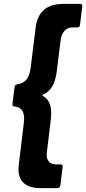

<svg xmlns="http://www.w3.org/2000/svg" viewBox="-20 -820 443 987"><path d="M75 48Q75 41 77 23L102 -184Q104 -202 104 -209Q104 -239 92 -254.5Q80 -270 54 -273Q42 -274 44 -286L55 -373Q55 -378 58.5 -381.5Q62 -385 67 -386Q99 -390 116 -411Q133 -432 138 -474L163 -677Q178 -800 305 -800H393Q398 -800 401 -796.5Q404 -793 403 -788L391 -691Q391 -686 387 -682.5Q383 -679 378 -679H352Q328 -679 312 -662Q296 -645 292 -616L272 -455Q266 -406 249 -376.5Q232 -347 201 -333Q195 -330 200 -327Q222 -315 232.5 -293.5Q243 -272 243 -238Q243 -216 241 -203L221 -38Q220 -34 220 -25Q220 -1 232.5 12Q245 25 266 25H292Q297 25 300 28.5Q303 32 302 37L290 135Q289 140 285.5 143.5Q282 147 277 147H189Q75 147 75 48Z"/></svg>

Font: Barlow
Style: Bold Italic
Weight: 700
Italic angle: -7°
Designer: Jeremy Tribby
Foundry: Tribby Type
Version: Version 1.422